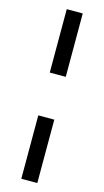

<svg xmlns="http://www.w3.org/2000/svg" viewBox="-140 -854 548 1013"><g transform="rotate(15 134.5 -347.0)"><path d="M90.8 116.2V-230H178.2V116.2ZM90.8 -463.9V-810.1H178.2V-463.9Z"/></g></svg>

Font: Trueno
Style: Rg
Weight: 400
Designer: Julieta Ulanovsky
Foundry: Julieta Ulanovsky
Version: Version 3.001b